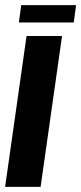

<svg xmlns="http://www.w3.org/2000/svg" viewBox="-22 -732 318 752"><path d="M-2 0 82 -591H221L137 0ZM52 -644 61 -712H276L267 -644Z"/></svg>

Font: Alumni Sans ExtraBold
Style: Italic
Weight: 800
Italic angle: -8°
Designer: Robert E. Leuschke
Foundry: Robert E. Leuschke
Version: Version 1.016